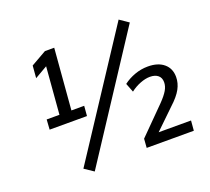

<svg xmlns="http://www.w3.org/2000/svg" viewBox="-128 -900 1191 1087"><g transform="rotate(-20 467.5 -356.0)"><path d="M337 -345 332 -285H107L111 -345H188L211 -629L135 -585L141 -659L234 -712H290L260 -345ZM211 -12 687 -737 741 -700 266 25ZM682 -60H877L872 0H588L592 -54L749 -212Q780 -244 794 -268Q808 -292 808 -316Q808 -343 790.5 -357.5Q773 -372 742 -372Q715 -372 683 -359.5Q651 -347 624 -326L603 -380Q633 -403 671.5 -417Q710 -431 751 -431Q812 -431 847 -401.5Q882 -372 882 -321Q882 -284 863 -249Q844 -214 799 -173Z"/></g></svg>

Font: Muli
Style: Italic
Weight: 400
Italic angle: -4.541°
Designer: Vernon Adams
Foundry: Vernon Adams
Version: Version 2.001